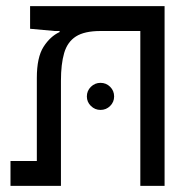

<svg xmlns="http://www.w3.org/2000/svg" viewBox="-20 -606 626 626"><path d="M516.6 0H437.5V-504.9H307.6Q255.4 -504.9 227.5 -487.1Q199.7 -469.2 189.2 -433.1Q178.7 -397 178.7 -342.8V0H14.2V-81.1H100.1V-352.1Q100.1 -418.9 121.8 -453.1Q143.6 -487.3 174.3 -501.5V-504.9H158.7L78.1 -512.2V-585.9H516.6ZM307.6 -247.6Q289.6 -247.6 276.4 -260.5Q263.2 -273.4 263.2 -291.5Q263.2 -310.1 276.4 -323Q289.6 -335.9 307.6 -335.9Q326.2 -335.9 339.1 -323Q352.1 -310.1 352.1 -291.5Q352.1 -273.4 339.1 -260.5Q326.2 -247.6 307.6 -247.6Z"/></svg>

Font: Cascadia Code NF SemiLight
Style: Regular
Weight: 350
Monospace: yes
Designer: Aaron Bell
Foundry: Saja Typeworks
Version: Version 2404.023; ttfautohint (v1.8.4)